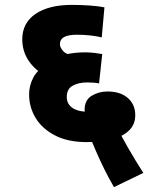

<svg xmlns="http://www.w3.org/2000/svg" viewBox="-20 -652 617 785"><path d="M446 113Q425 77 406.5 39.5Q388 2 373.5 -31.5Q359 -65 349 -89L329 -176Q327 -184 326.5 -190.5Q326 -197 326 -203Q326 -243 355 -260.5Q384 -278 419 -278Q472 -278 502.5 -251.5Q533 -225 533 -181Q533 -143 507.5 -118.5Q482 -94 437.5 -82.5Q393 -71 335 -71Q257 -71 204.5 -98.5Q152 -126 125.5 -170Q99 -214 99 -266Q99 -302 116 -334.5Q133 -367 173 -390L185 -404Q216 -423 252.5 -430.5Q289 -438 329 -438Q347 -438 367.5 -435.5Q388 -433 398 -431L385 -311Q375 -313 363 -314Q351 -315 337 -315Q301 -315 277 -301.5Q253 -288 253 -256Q253 -226 277.5 -210Q302 -194 352 -194Q357 -194 366.5 -195Q376 -196 381 -197L462 -125Q478 -92 506 -43.5Q534 5 566 55ZM256 -312Q165 -330 118 -378Q71 -426 71 -491Q71 -558 125 -595Q179 -632 274 -632Q309 -632 346 -629.5Q383 -627 407 -622L396 -499Q377 -504 350 -507Q323 -510 295 -510Q259 -510 242 -500.5Q225 -491 225 -471Q225 -458 238.5 -443Q252 -428 286 -421Z"/></svg>

Font: Noto Sans Devanagari ExtraBold
Style: Regular
Weight: 800
Version: Version 2.003